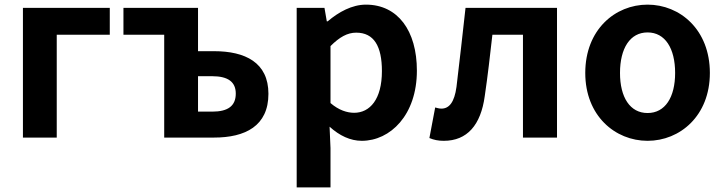

<svg xmlns="http://www.w3.org/2000/svg" viewBox="-20 -594 3129 829"><path d="M79 0H225V-444H454V-560H79Z M689 0H904C1039 0 1139 -50 1139 -189C1139 -324 1039 -373 904 -373H835V-560H513V-444H689ZM835 -112V-265H896C965 -265 998 -240 998 -190C998 -137 965 -112 896 -112Z M1261 215H1407V45L1403 -47C1446 -8 1493 14 1542 14C1665 14 1780 -97 1780 -289C1780 -461 1698 -574 1560 -574C1500 -574 1442 -542 1395 -502H1391L1381 -560H1261ZM1509 -107C1479 -107 1443 -118 1407 -149V-395C1446 -434 1480 -453 1518 -453C1595 -453 1629 -394 1629 -287C1629 -165 1577 -107 1509 -107Z M1896 14C1997 14 2056 -54 2073 -179C2086 -266 2096 -356 2106 -444H2238V0H2385V-560H1990C1977 -446 1965 -332 1951 -219C1942 -152 1919 -125 1886 -125C1875 -125 1867 -128 1859 -130L1834 2C1853 10 1872 14 1896 14Z M2776 14C2916 14 3045 -94 3045 -279C3045 -466 2916 -574 2776 -574C2636 -574 2507 -466 2507 -279C2507 -94 2636 14 2776 14ZM2776 -106C2700 -106 2657 -174 2657 -279C2657 -385 2700 -454 2776 -454C2852 -454 2895 -385 2895 -279C2895 -174 2852 -106 2776 -106Z"/></svg>

Font: Source Han Sans SC Bold
Style: Regular
Weight: 700
Designer: Ryoko NISHIZUKA (kana & ideographs); Paul D. Hunt (Latin, Greek & Cyrillic); Wenlong ZHANG (bopomofo); Sandoll Communica
Foundry: Adobe Systems Incorporated
Version: Version 1.001;PS 1.001;hotconv 1.0.78;makeotf.lib2.5.61930